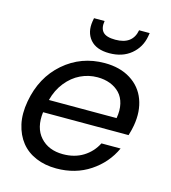

<svg xmlns="http://www.w3.org/2000/svg" viewBox="-113 -850 846 950"><g transform="rotate(15 310.0 -374.5)"><path d="M344.2 -480Q298.8 -480 257.8 -460.4Q216.8 -440.9 185.3 -401.6Q153.8 -362.3 140.1 -309.1H486.8Q494.1 -350.1 486.3 -382.8Q478.5 -415.5 458.5 -436.5Q438.5 -457.5 409.2 -468.8Q379.9 -480 344.2 -480ZM544.9 -168.9Q508.8 -89.8 434.6 -40.5Q360.4 8.8 262.2 8.8Q204.1 8.8 157.5 -11Q110.8 -30.8 81.3 -67.9Q51.8 -105 40 -157.5Q28.3 -210 40 -274.9Q63 -403.3 151.6 -480.2Q240.2 -557.1 360.8 -557.1Q439 -557.1 493.4 -522.9Q547.9 -488.8 569.8 -429.7Q591.8 -370.6 579.1 -296.9Q575.7 -275.4 565.9 -243.2H127.9Q117.7 -161.6 159.9 -114.7Q202.1 -67.9 275.9 -67.9Q335.4 -67.9 379.4 -95.2Q423.3 -122.6 446.8 -168.9ZM533.2 -740.2Q522.9 -682.6 479 -646.2Q435.1 -609.9 368.2 -609.9Q301.3 -609.9 270 -646.7Q238.8 -683.6 248 -741.2L251 -757.8H305.2Q298.8 -720.2 316.2 -701.2Q333.5 -682.1 379.9 -682.1Q468.3 -682.1 481.9 -757.8H536.1Z"/></g></svg>

Font: SVN-Poppins
Style: Italic
Weight: 400
Italic angle: -10°
Designer: Ninad Kale (Devanagari), Jonny Pinhorn (Latin)
Foundry: Indian Type Foundry
Version: Version 3.002 2017